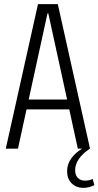

<svg xmlns="http://www.w3.org/2000/svg" viewBox="-20 -720 477 930"><path d="M164 -700H260L416 0H357L214 -655H210L67 0H8ZM97 -238H328V-190H97ZM385 190Q349 190 327 168Q305 146 305 109Q305 75 326 46Q347 17 385 -4L415 0Q380 24 362 50Q344 76 344 105Q344 128 357 141.5Q370 155 392 155Q411 155 429 147L437 177Q426 182 412.5 186Q399 190 385 190Z"/></svg>

Font: Pathway Extreme Condensed Thin
Style: Regular
Weight: 250
Width: 3
Version: Version 1.001;gftools[0.9.26]